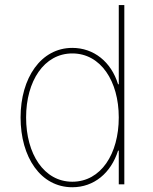

<svg xmlns="http://www.w3.org/2000/svg" viewBox="-20 -748 621 779"><path d="M273.4 11.7C361.3 11.7 430.2 -45.9 459 -136.7H461.9V0H484.4V-727.5H461.9V-406.2H459C431.2 -497.1 360.4 -553.7 273.4 -553.7C146 -553.7 63.5 -431.6 63.5 -271.5C63.5 -109.9 145 11.7 273.4 11.7ZM273.4 -10.7C158.2 -10.7 85.9 -123.5 85.9 -271.5C85.9 -418.9 158.7 -531.2 273.4 -531.2C388.7 -531.2 461.9 -418.9 461.9 -271.5C461.9 -123.5 389.6 -10.7 273.4 -10.7Z"/></svg>

Font: Raveo Thin
Style: Regular
Weight: 100
Designer: Jakub Foglar, Rasmus Andersson (Inter)
Foundry: Jakubfoglar.com
Version: Version 1.100;Glyphs 3.2.3 (3260)